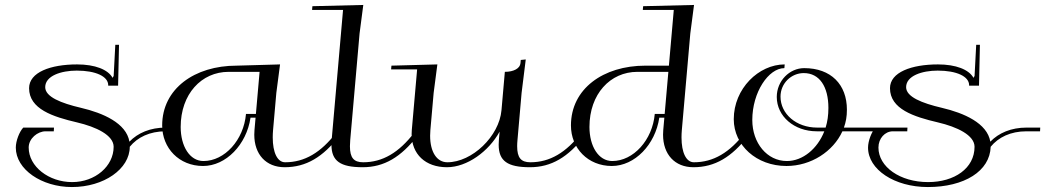

<svg xmlns="http://www.w3.org/2000/svg" viewBox="-20 -665 4219 775"><path d="M460.4 -484.1H445.4L438.8 -358.5L434.5 -350.8C416 -384.3 363.5 -405 291.2 -405C184.3 -405 97.4 -373.4 97.4 -309C97.4 -224.8 193.6 -193.7 290.6 -171C368.4 -152.9 438.7 -119.2 438.7 -72.5C438.7 6.2 363.7 70 271.3 70C177.2 70 95.8 7.5 95.8 -69.5C95.8 -106.1 131.8 -135 164.1 -135H197.1L197.9 -150H73.9C58.4 -133.6 43.8 -96.5 43.8 -69.2C43.8 18.7 148 90 270.3 90C399.2 90 503.8 17.1 503.8 -72.6C535 -110.7 583.9 -135 648.1 -135H688.1L688.9 -150H648.9C586.3 -150 536.6 -128.4 502.4 -93.2C489.8 -167.9 396.3 -208.8 306.7 -229.8C226.3 -248.6 162.5 -274 162.5 -313.1C162.5 -359.2 227.2 -380 289.9 -380C366.5 -380 416.8 -356.5 416.8 -321.1L416.7 -319.1H456.7Z M1027.8 -375 1012.9 -205H972.9C963.8 -100.1 886.9 -15 801.3 -15C745.8 -15 709.3 -74.8 709.3 -152.5C709.3 -285.6 793.3 -375 902.8 -375ZM1110.4 -405 935 -400C765.1 -400 634.6 -306.6 634.6 -158.6C634.6 -66.9 703.1 5 799.6 5C892 5 975.2 -81.1 991.2 -190H1011.6L1007.2 -140C1006.7 -133.6 1006.4 -127.4 1006.4 -121.4C1006.4 -41.8 1053.8 10 1129.1 10C1215.6 10 1283.7 -31 1350.2 -117L1337.4 -130C1275.3 -49 1209.6 -10 1130.9 -10C1099.7 -10 1080.9 -49.1 1080.9 -110.3C1080.9 -119.7 1081.3 -129.6 1082.2 -140L1095.4 -290Z M1241 -640 1239.7 -625H1364.7L1318.7 -100C1318.2 -93.3 1317.9 -86.9 1317.9 -80.8C1317.9 -14.9 1353.8 10 1444.1 10C1530.6 10 1598.7 -31 1665.2 -117L1652.4 -130C1590.3 -49 1524.6 -10 1445.9 -10C1408.2 -10 1392.5 -28 1392.5 -74.8C1392.5 -82.4 1392.9 -90.8 1393.7 -100L1431.4 -530L1446.4 -645Z M1745.4 -405 1560 -400 1558.7 -385H1663.7L1642.2 -140C1641.8 -134.4 1641.5 -129 1641.5 -123.7C1641.5 -42.8 1696.9 10 1784.1 10C1865.5 10 1953 -54 1996.7 -133.7L1993.7 -100C1993.2 -93.3 1992.9 -86.9 1992.9 -80.8C1992.9 -14.9 2028.8 10 2119.1 10C2205.6 10 2273.7 -31 2340.2 -117L2327.4 -130C2265.3 -49 2199.6 -10 2120.9 -10C2083.2 -10 2067.5 -28 2067.5 -74.8C2067.5 -82.4 2067.9 -90.8 2068.8 -100L2085.4 -290L2102.2 -425L2082 -423L2080.9 -410C2079 -389 2053.8 -375 2017.8 -375L2004.2 -220C1995.1 -115 1885.4 -10 1785.9 -10C1742.8 -10 1716.2 -52 1716.2 -117.1C1716.2 -124.4 1716.6 -132.1 1717.2 -140L1730.4 -290Z M2576 -640 2574.7 -625H2699.7L2680 -400H2585C2415.1 -400 2284.6 -306.6 2284.6 -158.6C2284.6 -66.9 2353.1 5 2449.6 5C2542 5 2625.2 -81.1 2641.2 -190H2661.6L2657.2 -140C2656.7 -133.6 2656.4 -127.4 2656.4 -121.4C2656.4 -41.8 2703.8 10 2779.1 10C2865.6 10 2933.7 -31 3000.2 -117L2987.4 -130C2925.3 -49 2859.6 -10 2780.9 -10C2749.7 -10 2730.9 -49.1 2730.9 -110.3C2730.9 -119.7 2731.3 -129.6 2732.2 -140L2766.4 -530L2781.4 -645ZM2677.8 -375 2662.9 -205H2622.9C2613.8 -100.1 2536.9 -15 2451.3 -15C2395.8 -15 2359.3 -74.8 2359.3 -152.5C2359.3 -285.6 2443.3 -375 2552.8 -375Z M3147.4 -405C3042.3 -405 2941.8 -307.2 2941.8 -183.9C2941.8 -78.2 3033.7 5 3154.6 5C3253.8 5 3343.3 -53.7 3380.3 -135H3586.8L3588.1 -150H3386.4C3394.5 -172.4 3398.5 -194.3 3398.5 -222.3C3398.5 -323.8 3334.2 -390 3226.1 -390C3167.4 -390 3115.4 -339 3115.4 -273.6C3115.4 -196.1 3185.2 -135 3276.8 -135H3307.3C3279.8 -64.9 3220.6 -15 3156.3 -15C3076.2 -15 3016.6 -87.6 3016.6 -180.6C3016.6 -293 3082.3 -390 3146.1 -390ZM3312.6 -150H3278.1C3194.4 -150 3130.5 -205.1 3130.5 -274.9C3130.5 -328.7 3173.8 -370 3224.4 -370C3288.1 -370 3323.8 -314.9 3323.8 -229.5C3323.8 -199.7 3320.1 -174 3312.6 -150Z M3935.4 -484.1H3920.4L3913.8 -358.5C3912.4 -355.9 3910.9 -353.4 3909.5 -350.8C3891 -384.3 3838.5 -405 3766.2 -405C3659.3 -405 3572.4 -373.4 3572.4 -309C3572.4 -224.8 3668.6 -193.7 3765.6 -171C3843.4 -152.9 3913.7 -119.2 3913.7 -72.5C3913.7 14.2 3832.6 70 3726.3 70C3613 70 3525.8 8.5 3525.8 -69.5C3525.8 -106.1 3551.8 -135 3584.1 -135H3642.1L3642.9 -150H3513.9C3498.4 -133.6 3483.8 -96.5 3483.8 -69.2C3483.8 19.2 3590.2 90 3725.3 90C3872.5 90 3975.9 25.8 3978.8 -72.6C4010 -110.7 4058.9 -135 4123.1 -135H4178.1L4178.9 -150H4123.9C4061.3 -150 4011.6 -128.4 3977.4 -93.2C3964.8 -167.9 3871.3 -208.8 3781.7 -229.8C3701.3 -248.6 3637.5 -274 3637.5 -313.1C3637.5 -359.2 3702.2 -380 3764.9 -380C3841.5 -380 3891.8 -356.5 3891.8 -321.1L3891.7 -319.1H3931.7Z"/></svg>

Font: Galberik
Style: Regular
Weight: 400
Designer: Gluk
Foundry: Gluk
Version: Version 0.50